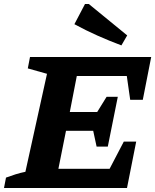

<svg xmlns="http://www.w3.org/2000/svg" viewBox="-48 -940 776 960"><path d="M-28 0 -18 -52Q6 -61 30 -68.5Q54 -76 79 -81L187 -571L91 -598L102 -655H708L666 -441H603L586 -560H336L301 -380H438L485 -456H541L491 -207H435L418 -286H282L244 -96H500L571 -232H633L587 0ZM559 -713Q498 -736 439.5 -762Q381 -788 324 -819L377 -920H396L588 -763Z"/></svg>

Font: Piazzolla
Style: Bold Italic
Weight: 700
Italic angle: -11.3°
Designer: Juan Pablo del Peral
Foundry: Huerta Tipografica
Version: Version 1.330